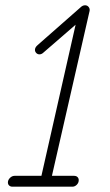

<svg xmlns="http://www.w3.org/2000/svg" viewBox="-20 -704 416 724"><path d="M26.9 0Q19.5 0 14.6 -4.4Q9.8 -8.8 9.8 -16.1Q9.8 -25.4 17.6 -33.2Q25.4 -41 35.2 -41H136.2L265.1 -610.8L145 -506.8Q137.2 -499 128.9 -499Q121.6 -499 116.7 -504.2Q111.8 -509.3 111.8 -516.1Q111.8 -525.4 122.1 -534.2L283.2 -675.8Q291.5 -684.1 300.8 -684.1Q309.1 -684.1 314.2 -677.7Q319.3 -671.4 317.9 -663.1L175.8 -41H258.8Q267.6 -41 272.2 -36.4Q276.9 -31.7 276.9 -24.9Q276.9 -14.6 269.5 -7.3Q262.2 0 252.9 0Z"/></svg>

Font: Comic Neue Light
Style: Italic
Weight: 300
Italic angle: -12°
Designer: Craig Rozynski
Foundry: Craig Rozynski
Version: Version 2.003;hotconv 1.0.109;makeotfexe 2.5.65596